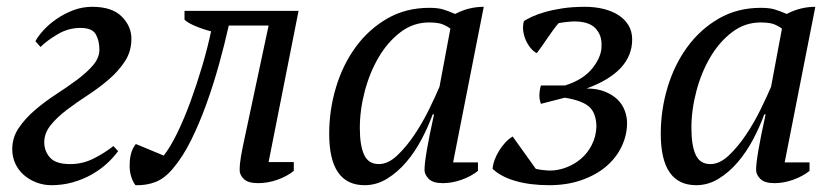

<svg xmlns="http://www.w3.org/2000/svg" viewBox="-20 -532 2453 564"><path d="M16 -94Q16 -128 35 -156Q54 -184 82.5 -208.5Q111 -233 144 -254.5Q177 -276 205.5 -297Q234 -318 253 -340Q272 -362 272 -386Q272 -412 261.5 -431Q251 -450 216 -450Q181 -450 149.5 -431.5Q118 -413 99 -394L84 -411Q92 -426 108 -443.5Q124 -461 146.5 -476.5Q169 -492 195.5 -502Q222 -512 251 -512Q309 -512 337.5 -483.5Q366 -455 366 -418Q366 -381 347 -352Q328 -323 299.5 -298.5Q271 -274 238 -252.5Q205 -231 176.5 -209.5Q148 -188 129 -164.5Q110 -141 110 -114Q110 -88 127 -69Q144 -50 186 -50Q223 -50 255.5 -66.5Q288 -83 313 -103L327 -88Q314 -70 294.5 -52Q275 -34 249.5 -19.5Q224 -5 194 3.5Q164 12 131 12Q108 12 87 4Q66 -4 50 -18Q34 -32 25 -51.5Q16 -71 16 -94Z M769 -457H652Q640 -403 623.5 -343.5Q607 -284 586.5 -227Q566 -170 541.5 -120.5Q517 -71 488 -37Q464 -8 437 2.5Q410 13 378 12Q370 2 365 -14.5Q360 -31 361 -50Q361 -66 365 -81Q369 -96 379 -109L461 -75Q480 -99 500.5 -141Q521 -183 539.5 -233.5Q558 -284 574 -338Q590 -392 600 -440Q579 -445 556 -454.5Q533 -464 522 -474V-500H857L769 -56H843V-30Q823 -14 795 -4Q767 6 738 6Q709 6 696.5 -6Q684 -18 684 -32Q684 -51 688 -73.5Q692 -96 697 -119Z M1093 -50Q1120 -50 1147 -75.5Q1174 -101 1198 -137Q1222 -173 1241 -212Q1260 -251 1271 -277L1303 -448Q1289 -458 1276 -462Q1263 -466 1240 -466Q1194 -466 1156.5 -437.5Q1119 -409 1092.5 -364Q1066 -319 1051.5 -264Q1037 -209 1037 -156Q1037 -105 1049.5 -77.5Q1062 -50 1093 -50ZM1251 -196Q1238 -160 1218.5 -123Q1199 -86 1173.5 -56Q1148 -26 1117 -7Q1086 12 1051 12Q947 12 947 -139Q947 -209 967 -275.5Q987 -342 1025 -394Q1063 -446 1117.5 -477.5Q1172 -509 1241 -509Q1266 -509 1281 -504.5Q1296 -500 1317 -491Q1357 -512 1401 -512L1311 -55H1384V-30Q1364 -14 1336 -4Q1308 6 1281 6Q1252 6 1239.5 -6.5Q1227 -19 1227 -33Q1227 -51 1234 -92Q1241 -133 1255 -196Z M1427 -36Q1428 -49 1433 -62.5Q1438 -76 1446 -89Q1454 -102 1464 -113Q1474 -124 1486 -131L1554 -36Q1562 -34 1575 -32.5Q1588 -31 1596 -31Q1619 -31 1643 -40Q1667 -49 1686.5 -65.5Q1706 -82 1718.5 -106.5Q1731 -131 1732 -161Q1731 -201 1710 -219Q1689 -237 1639 -245L1569 -227Q1564 -240 1564.5 -254Q1565 -268 1569 -281H1640Q1694 -298 1721 -332.5Q1748 -367 1747 -399Q1748 -429 1729 -449Q1710 -469 1667 -469Q1659 -469 1645 -467.5Q1631 -466 1621 -464Q1607 -448 1589.5 -422Q1572 -396 1557 -376Q1548 -380 1539.5 -390Q1531 -400 1525 -413Q1519 -426 1517 -441Q1515 -456 1519 -470Q1528 -476 1543 -483Q1558 -490 1580.5 -496.5Q1603 -503 1632 -507.5Q1661 -512 1699 -512Q1727 -512 1752 -506Q1777 -500 1796 -488Q1815 -476 1826 -458Q1837 -440 1837 -416Q1837 -321 1703 -272Q1734 -272 1756.5 -263Q1779 -254 1793.5 -240Q1808 -226 1815 -207.5Q1822 -189 1822 -171Q1822 -135 1806 -101.5Q1790 -68 1760.5 -43Q1731 -18 1688.5 -3Q1646 12 1593 12Q1537 12 1494 -0.5Q1451 -13 1427 -36Z M2067 -50Q2094 -50 2121 -75.5Q2148 -101 2172 -137Q2196 -173 2215 -212Q2234 -251 2245 -277L2277 -448Q2263 -458 2250 -462Q2237 -466 2214 -466Q2168 -466 2130.5 -437.5Q2093 -409 2066.5 -364Q2040 -319 2025.5 -264Q2011 -209 2011 -156Q2011 -105 2023.5 -77.5Q2036 -50 2067 -50ZM2225 -196Q2212 -160 2192.5 -123Q2173 -86 2147.5 -56Q2122 -26 2091 -7Q2060 12 2025 12Q1921 12 1921 -139Q1921 -209 1941 -275.5Q1961 -342 1999 -394Q2037 -446 2091.5 -477.5Q2146 -509 2215 -509Q2240 -509 2255 -504.5Q2270 -500 2291 -491Q2331 -512 2375 -512L2285 -55H2358V-30Q2338 -14 2310 -4Q2282 6 2255 6Q2226 6 2213.5 -6.5Q2201 -19 2201 -33Q2201 -51 2208 -92Q2215 -133 2229 -196Z"/></svg>

Font: PTSerifItalic
Style: Italic
Weight: 400
Italic angle: -12°
Designer: A.Korolkova, O.Umpeleva, V.Yefimov
Foundry: ParaType Ltd
Version: Version 1.000W OFL